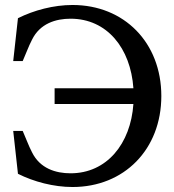

<svg xmlns="http://www.w3.org/2000/svg" viewBox="-20 -735 699 770"><path d="M627 -350C627 -564 478 -715 271 -715C195 -715 116 -694 52 -662L33 -490H71C84 -519 94 -548 108 -575C140 -641 204 -660 263 -660C409 -660 504 -542 515 -381H199V-318H515C504 -158 408 -40 263 -40C204 -40 140 -59 108 -125C94 -152 84 -181 71 -210H33L52 -38C116 -6 195 15 271 15C478 15 627 -136 627 -350Z"/></svg>

Font: LT Superior Serif Medium
Style: Regular
Weight: 500
Designer: Daniel Lyons
Foundry: LyonsType
Version: Version 2.120;FEAKit 1.0